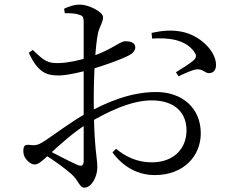

<svg xmlns="http://www.w3.org/2000/svg" viewBox="-20 -791 1040 850"><path d="M665.8 -15.9C792.2 -15.9 868.9 -99.5 868.9 -201C868.9 -311.9 787.3 -383.6 671.8 -383.6C558.2 -383.6 454.9 -339.7 361.7 -288.9C292.4 -251.3 206.7 -184.3 168.4 -161.4C150.6 -150.6 138.3 -145.6 110.6 -149.5C88.6 -151.9 83.4 -144.5 83.4 -121.2C83.4 -106.4 87.9 -93.4 101.2 -79.9C111.4 -69.6 121.9 -62.8 133.2 -62.8C147.7 -62.8 161.7 -73.2 198.2 -107.2C247.5 -153.4 310.6 -209.5 367.6 -243.7C451.8 -294 558.4 -346.6 650.7 -346.6C757.9 -346.6 805.7 -288.7 805.7 -213.7C805.7 -135 751.4 -72.3 651.5 -72.3C584.3 -72.3 533.7 -99.5 493.8 -132.3L477.9 -116.2C529.7 -46.9 595 -15.9 665.8 -15.9ZM353.9 39.7C384.1 39.7 410.9 -6.4 410.9 -50.9C410.9 -94 395 -137.7 395 -350.2C395 -465.3 402.8 -594.2 414 -644.3C421 -675.7 436.2 -691.4 436.2 -714.8C436.2 -738.9 371.8 -770.6 334.5 -770.6C309.4 -770.6 284.6 -762.9 263.9 -752.3L266.7 -732.6C293.1 -732.6 312.6 -731.9 330 -726.1C345.6 -721.3 350.3 -717.1 350.5 -694.9C350.9 -649 350.5 -453.7 350.5 -340C350.5 -215 350.5 -129.6 350.5 -79.4C350.5 -59.8 343.5 -52 321.7 -61.4C284.8 -77.8 227.1 -108.2 188.4 -128.3L174 -108.9C212.9 -85.7 272.4 -42.3 296.5 -20.1C328.9 8.7 331.1 39.7 353.9 39.7ZM239.8 -456.9C279.8 -456.9 351.7 -475 387.4 -485.3C437.1 -500 507 -524.1 547 -543.9C567.9 -554.2 579.1 -566.1 578.9 -582.5C578.3 -604.6 551.5 -608.7 534.2 -608.5C510.7 -608.3 474.6 -570.5 384.3 -540.5C332.4 -523.3 279.9 -512.9 243.5 -511.9C191 -510.1 176.4 -520.3 125.1 -570L107.6 -557.3C149 -465.6 191.3 -456.9 239.8 -456.9ZM910.7 -467.7C929.6 -470.1 937.2 -487.3 936.4 -506.9C933.2 -569.5 861.5 -636 784.3 -650.6C740.5 -659.1 700.7 -656 651.1 -645.5L653.3 -620.3C722.9 -624.6 799.5 -618 839.8 -561.7C850.5 -546.1 850.3 -537.7 838.9 -525.8C825.3 -512.1 779.3 -483.6 758.8 -471.2L770.3 -453.3C791.1 -463.1 829.6 -480.8 846.7 -483.4C879.4 -489.1 887.8 -463 910.7 -467.7Z"/></svg>

Font: Source Han Serif CN VF
Style: Regular
Weight: 250
Designer: Ryoko NISHIZUKA 西塚涼子 (kana & ideographs); Frank Grießhammer (Latin, Greek & Cyrillic); Wenlong ZHANG 张文龙 (bopomofo); San
Foundry: Adobe
Version: Version 2.002;hotconv 1.1.0;makeotfexe 2.6.0